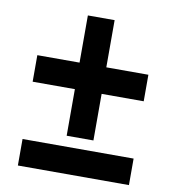

<svg xmlns="http://www.w3.org/2000/svg" viewBox="-74 -696 670 759"><g transform="rotate(10 261.0 -316.0)"><path d="M48.3 0V-106.4H494.1V0ZM325.2 -442.9H494.1V-336.4H325.2V-149.4H217.8V-336.4H48.3V-442.9H217.8V-632.3H325.2Z"/></g></svg>

Font: Open Sans SemiCondensed
Style: Bold Italic
Weight: 700
Width: 4
Italic angle: -12°
Designer: Monotype Design Team
Foundry: Monotype Imaging Inc.
Version: Version 3.003